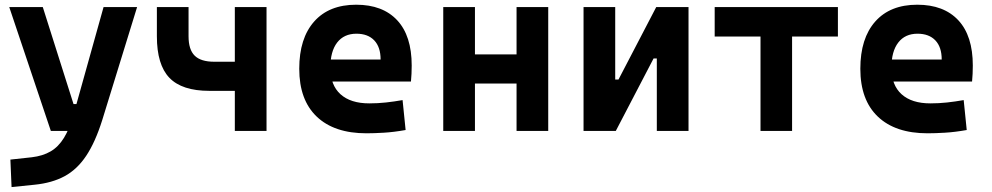

<svg xmlns="http://www.w3.org/2000/svg" viewBox="-20 -547 4142 802"><path d="M28.3 234.4 23.4 119.6 112.8 109.9Q158.7 104.5 191.4 85.4Q224.1 66.4 247.3 28.6Q270.5 -9.3 287.6 -70.3L412.6 -517.6H552.7L407.2 -45.9Q377.9 47.4 339.8 104.2Q301.8 161.1 249.5 189.2Q197.3 217.3 124.5 224.6ZM192.4 0 18.6 -517.6H158.7L287.1 -112.3H310.5V0Z M854.5 -167.5Q740.2 -167.5 687.7 -221.9Q635.3 -276.4 635.3 -395.5V-517.6H767.6V-395.5Q767.6 -339.8 793.2 -314.5Q818.8 -289.1 875 -289.1H989.3V-167.5ZM960.9 0V-517.6H1093.3V0Z M1510.7 9.8Q1376.3 9.8 1303.1 -59.8Q1230 -129.4 1230 -259.8Q1230 -386.7 1292.2 -457Q1354.3 -527.3 1467.8 -527.3Q1578.6 -527.3 1639.1 -462.4Q1699.7 -397.4 1699.7 -273.4Q1699.7 -238.3 1696.6 -206.5H1316.9V-298.3H1569.8Q1569.8 -350.5 1543.2 -378.4Q1516.6 -406.2 1468.8 -406.2Q1417 -406.2 1388.4 -369.4Q1359.9 -332.5 1359.9 -264.6Q1359.9 -191.5 1402.2 -153.4Q1444.5 -115.2 1522.5 -115.2Q1557.7 -115.2 1591.8 -118.9Q1626 -122.6 1661.6 -128.9L1674.3 -3.9Q1624.7 4.9 1583.6 7.3Q1542.4 9.8 1510.7 9.8Z M2137.7 0V-517.6H2270V0ZM1831.5 0V-517.6H1963.9V0ZM1918.9 -198.2V-319.8H2185.1V-198.2Z M2514.6 0V-214.8H2563.5L2721.2 -517.6H2755.4V-302.7H2710L2552.2 0ZM2417.5 0V-517.6H2549.8V0ZM2723.6 0V-517.6H2856V0Z M3156.7 0V-517.6H3288.6V0ZM2965.3 -394.5V-517.6H3480V-394.5Z M3854.5 9.8Q3720.1 9.8 3646.9 -59.8Q3573.7 -129.4 3573.7 -259.8Q3573.7 -386.7 3635.9 -457Q3698.1 -527.3 3811.5 -527.3Q3922.3 -527.3 3982.9 -462.4Q4043.5 -397.4 4043.5 -273.4Q4043.5 -238.3 4040.4 -206.5H3660.6V-298.3H3913.6Q3913.6 -350.5 3887 -378.4Q3860.4 -406.2 3812.5 -406.2Q3760.7 -406.2 3732.2 -369.4Q3703.6 -332.5 3703.6 -264.6Q3703.6 -191.5 3745.9 -153.4Q3788.2 -115.2 3866.2 -115.2Q3901.4 -115.2 3935.6 -118.9Q3969.7 -122.6 4005.4 -128.9L4018.1 -3.9Q3968.5 4.9 3927.3 7.3Q3886.2 9.8 3854.5 9.8Z"/></svg>

Font: Cascadia Code PL
Style: Regular
Weight: 400
Monospace: yes
Designer: Aaron Bell
Foundry: Saja Typeworks
Version: Version 2102.003